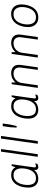

<svg xmlns="http://www.w3.org/2000/svg" viewBox="1474 -2234 770 3757"><g transform="rotate(-90 1858.5 -355.0)"><path d="M239 10Q191 10 152 -11Q113 -32 90 -76Q67 -120 67 -190Q67 -248 81 -306.5Q95 -365 124 -413.5Q153 -462 199.5 -491.5Q246 -521 312 -521Q366 -521 405 -499.5Q444 -478 463 -440H467L491 -511H524Q512 -425 502 -355.5Q492 -286 484.5 -232.5Q477 -179 472 -142Q467 -105 464.5 -85Q462 -65 462 -61Q462 -48 468.5 -42Q475 -36 485 -36Q496 -36 510.5 -40.5Q525 -45 538 -52L532 -9Q518 0 502 5Q486 10 469 10Q449 10 434 0Q419 -10 413.5 -29.5Q408 -49 414 -77Q383 -33 338 -11.5Q293 10 239 10ZM249 -36Q302 -36 338.5 -59.5Q375 -83 397 -122.5Q419 -162 430 -210Q437 -239 440 -265Q443 -291 443 -315Q443 -388 411 -431.5Q379 -475 310 -475Q254 -475 216 -446.5Q178 -418 155.5 -373Q133 -328 125 -277Q122 -256 120 -236Q118 -216 118 -197Q118 -127 147 -81.5Q176 -36 249 -36Z M669 0 770 -720H821L720 0Z M925 0 1026 -720H1077L976 0Z M1241 -414 1248 -539 1269 -686H1321L1300 -539L1271 -414Z M1588 10Q1540 10 1501 -11Q1462 -32 1439 -76Q1416 -120 1416 -190Q1416 -248 1430 -306.5Q1444 -365 1473 -413.5Q1502 -462 1548.5 -491.5Q1595 -521 1661 -521Q1715 -521 1754 -499.5Q1793 -478 1812 -440H1816L1840 -511H1873Q1861 -425 1851 -355.5Q1841 -286 1833.5 -232.5Q1826 -179 1821 -142Q1816 -105 1813.5 -85Q1811 -65 1811 -61Q1811 -48 1817.5 -42Q1824 -36 1834 -36Q1845 -36 1859.5 -40.5Q1874 -45 1887 -52L1881 -9Q1867 0 1851 5Q1835 10 1818 10Q1798 10 1783 0Q1768 -10 1762.5 -29.5Q1757 -49 1763 -77Q1732 -33 1687 -11.5Q1642 10 1588 10ZM1598 -36Q1651 -36 1687.5 -59.5Q1724 -83 1746 -122.5Q1768 -162 1779 -210Q1786 -239 1789 -265Q1792 -291 1792 -315Q1792 -388 1760 -431.5Q1728 -475 1659 -475Q1603 -475 1565 -446.5Q1527 -418 1504.5 -373Q1482 -328 1474 -277Q1471 -256 1469 -236Q1467 -216 1467 -197Q1467 -127 1496 -81.5Q1525 -36 1598 -36Z M2018 0 2090 -511H2124V-435Q2146 -462 2175 -481.5Q2204 -501 2237.5 -511Q2271 -521 2304 -521Q2375 -521 2422 -484Q2469 -447 2469 -368Q2469 -361 2468.5 -353Q2468 -345 2465.5 -327Q2463 -309 2458 -271.5Q2453 -234 2443.5 -168.5Q2434 -103 2420 0H2370Q2384 -98 2392.5 -162Q2401 -226 2406 -263Q2411 -300 2413.5 -318.5Q2416 -337 2416.5 -343.5Q2417 -350 2417 -354Q2417 -416 2384.5 -445.5Q2352 -475 2293 -475Q2248 -475 2209.5 -454Q2171 -433 2145.5 -396.5Q2120 -360 2113 -314L2069 0Z M2611 0 2683 -511H2717V-435Q2739 -462 2768 -481.5Q2797 -501 2830.5 -511Q2864 -521 2897 -521Q2968 -521 3015 -484Q3062 -447 3062 -368Q3062 -361 3061.5 -353Q3061 -345 3058.5 -327Q3056 -309 3051 -271.5Q3046 -234 3036.5 -168.5Q3027 -103 3013 0H2963Q2977 -98 2985.5 -162Q2994 -226 2999 -263Q3004 -300 3006.5 -318.5Q3009 -337 3009.5 -343.5Q3010 -350 3010 -354Q3010 -416 2977.5 -445.5Q2945 -475 2886 -475Q2841 -475 2802.5 -454Q2764 -433 2738.5 -396.5Q2713 -360 2706 -314L2662 0Z M3392 10Q3338 10 3296.5 -13.5Q3255 -37 3231.5 -82.5Q3208 -128 3208 -192Q3208 -252 3223.5 -310.5Q3239 -369 3270.5 -416.5Q3302 -464 3350.5 -492.5Q3399 -521 3465 -521H3469Q3523 -521 3564 -497.5Q3605 -474 3628 -429Q3651 -384 3651 -319Q3651 -259 3635.5 -200.5Q3620 -142 3589 -94.5Q3558 -47 3510 -18.5Q3462 10 3396 10ZM3399 -36Q3452 -36 3490 -59.5Q3528 -83 3552 -123Q3576 -163 3587 -210Q3594 -236 3597 -261.5Q3600 -287 3600 -312Q3600 -381 3567 -428Q3534 -475 3460 -475Q3407 -475 3369 -451.5Q3331 -428 3307.5 -388.5Q3284 -349 3272 -301Q3265 -275 3262 -249.5Q3259 -224 3259 -199Q3259 -130 3292 -83Q3325 -36 3399 -36Z"/></g></svg>

Font: Chivo Medium Thin
Style: Italic
Weight: 250
Italic angle: -8.05°
Version: Version 2.002